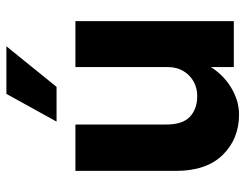

<svg xmlns="http://www.w3.org/2000/svg" viewBox="-104 -654 774 606"><g transform="rotate(-90 283.0 -351.0)"><path d="M439.9 -717.8H289.7L202.2 -559.5H311.8ZM193 -213.3V-500H46.6V-183Q46.6 -86.5 97.1 -35Q147.6 16.5 224.9 16.5Q269 16.5 311.8 -9.9Q354.5 -36.3 382.2 -85.2Q409.9 -134.2 409.9 -201.8L374.3 -207.8Q374.3 -180.9 362.3 -160.2Q350.3 -139.4 329.7 -127.5Q309 -115.5 283.2 -115.5Q242.1 -115.5 217.5 -138.6Q193 -161.7 193 -213.3ZM519.2 0V-500H374.3V0Z"/></g></svg>

Font: Overused Grotesk Light
Style: Regular
Weight: 300
Designer: RandomMaerks
Version: Version 0.005